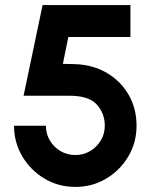

<svg xmlns="http://www.w3.org/2000/svg" viewBox="-20 -720 616 753"><path d="M276 13Q208 13 153.5 -20Q99 -53 67 -107.5Q35 -162 35 -227H160Q160 -195 175.5 -169Q191 -143 217.2 -127.5Q243.5 -112 276 -112Q307.5 -112 333.5 -127.5Q359.5 -143 375.2 -169Q391 -195 391 -227Q391 -275 359.8 -309.8Q328.5 -344.5 253 -344.5H72.5L147 -700H491.5V-575H248L226.5 -469.5L274 -468.5Q345 -466 399.5 -433.8Q454 -401.5 484.8 -347.8Q515.5 -294 515.5 -227Q515.5 -161 483.2 -106.5Q451 -52 396.5 -19.5Q342 13 276 13Z"/></svg>

Font: Urbanist
Style: Bold
Weight: 700
Designer: Corey Hu
Foundry: Corey Hu
Version: Version 1.330; ttfautohint (v1.8.4.7-5d5b)